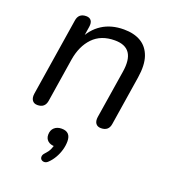

<svg xmlns="http://www.w3.org/2000/svg" viewBox="-138 -595 844 957"><g transform="rotate(20 284.0 -116.5)"><path d="M77.4 6.5Q58.5 6.5 49.7 -6.7Q41 -19.8 44.4 -42.1L109.3 -453Q115.1 -493.3 155.9 -493.3Q173.8 -493.3 182.3 -481.9Q190.8 -470.4 187.4 -448.1L174.2 -364.5L166.5 -376.2Q191.5 -432.9 239.8 -464.1Q288.2 -495.3 355.4 -495.3Q409.4 -495.3 445.9 -473.6Q482.4 -451.8 497.9 -407.4Q513.4 -362.9 502.4 -294.1L461.2 -32.7Q455.4 6.5 414.6 6.5Q395.7 6.5 386.7 -6.1Q377.8 -18.7 381.2 -41.1L421.4 -293.7Q432.6 -361.9 410 -395.2Q387.5 -428.6 331.4 -428.6Q258.1 -428.6 215.2 -383.9Q172.3 -339.2 160.1 -263.5L123.9 -33.8Q118.1 6.5 77.4 6.5ZM227.5 251.4Q217.6 261.3 207.5 261.5Q197.5 261.7 191.1 256.1Q184.7 250.4 185 240.5Q185.2 230.6 195 220.3Q210.1 204.7 217.4 189.2Q224.7 173.7 227.2 156.1L230.3 170.7Q206.2 170.7 192.7 158.8Q179.1 146.9 179.1 126.6Q179.1 102.6 194 89Q208.9 75.5 232.9 75.5Q280.7 75.5 280.7 125.7Q280.7 148.1 274 171.4Q267.3 194.8 255.3 215.4Q243.4 236 227.5 251.4Z"/></g></svg>

Font: Nunito Variable Extra Light
Style: Italic
Weight: 200
Italic angle: -9°
Designer: Vernon Adams
Foundry: Vernon Adams
Version: Version 3.602